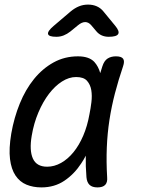

<svg xmlns="http://www.w3.org/2000/svg" viewBox="-20 -805 640 835"><path d="M160 10Q124 10 95 -2Q66 -14 47.5 -41.5Q29 -69 23.5 -113.5Q18 -158 29 -224Q41 -293 66 -354.5Q91 -416 128 -461.5Q165 -507 213 -533.5Q261 -560 319 -560Q367 -560 390 -536Q408 -516 416 -487Q420 -501 425 -516Q433 -541 448 -550.5Q463 -560 484 -560Q508 -560 515.5 -549.5Q523 -539 515 -516Q495 -457 480 -399.5Q465 -342 456 -283.5Q447 -225 444.5 -163.5Q442 -102 446 -34Q448 -12 437.5 -1Q427 10 404 10Q381 10 369.5 -1Q358 -12 356 -34Q352 -82 353 -128Q344 -110 333 -94Q303 -48 260 -19Q217 10 160 10ZM185 -80Q216 -80 245.5 -96.5Q275 -113 299.5 -143Q324 -173 342 -215Q360 -257 369 -308Q374 -332 377.5 -360.5Q381 -389 377 -413Q373 -437 358.5 -453.5Q344 -470 311 -470Q280 -470 249.5 -450.5Q219 -431 193 -397Q167 -363 147 -316Q127 -269 118 -215Q107 -151 123 -115.5Q139 -80 185 -80ZM225 -645Q192 -645 189 -657Q186 -669 213 -692L287 -755Q305 -770 323.5 -777.5Q342 -785 363 -785Q384 -785 401 -777.5Q418 -770 430 -755L481 -693Q501 -669 494 -657Q487 -645 453 -645Q436 -645 422.5 -651Q409 -657 399 -669L377 -695Q365 -709 350.5 -709Q336 -709 319 -695L286 -668Q272 -657 257 -651Q242 -645 225 -645Z"/></svg>

Font: Maple Mono NL
Style: Italic
Weight: 400
Italic angle: -10°
Monospace: yes
Designer: subframe7536
Version: Version 7.000